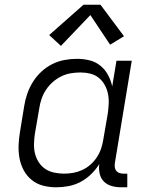

<svg xmlns="http://www.w3.org/2000/svg" viewBox="-20 -788 640 816"><path d="M219 8Q190 8 163 1Q136 -6 115 -23Q94 -40 81 -64Q68 -88 63 -115Q58 -142 59 -170.5Q60 -199 65 -228L83 -338Q87 -364 96 -390Q105 -416 120 -440Q135 -464 156 -483.5Q177 -503 202 -515.5Q227 -528 254 -533Q281 -538 307 -538Q335 -538 361 -531.5Q387 -525 407 -508.5Q427 -492 439 -469.5Q451 -447 457 -421L475 -530H540L468 -94Q467 -85 468 -76.5Q469 -68 474.5 -61.5Q480 -55 488 -52.5Q496 -50 505 -50H521V8H495Q474 8 454.5 2.5Q435 -3 421.5 -16.5Q408 -30 403.5 -50.5Q399 -71 402 -91Q388 -68 367.5 -48Q347 -28 322.5 -15Q298 -2 271.5 3Q245 8 219 8ZM252 -50Q252 -50 252 -50Q252 -50 252 -50Q272 -50 291.5 -53.5Q311 -57 329.5 -65.5Q348 -74 364 -88Q380 -102 391.5 -119.5Q403 -137 409.5 -156Q416 -175 419 -195L438 -305Q441 -326 442 -347.5Q443 -369 439 -389Q435 -409 425 -427Q415 -445 399.5 -457.5Q384 -470 363.5 -475Q343 -480 322 -480Q301 -480 280.5 -476.5Q260 -473 240.5 -463.5Q221 -454 204.5 -439.5Q188 -425 176 -407Q164 -389 157 -369Q150 -349 147 -328L128 -218Q125 -197 124.5 -175.5Q124 -154 129 -134.5Q134 -115 145 -98Q156 -81 172.5 -70Q189 -59 210 -54.5Q231 -50 252 -50ZM239 -593 189 -639 335 -768H407L507 -634L448 -598L364 -724Z"/></svg>

Font: Iosevka Curly Light Extended
Style: Italic
Weight: 300
Width: 7
Italic angle: -9°
Monospace: yes
Designer: Belleve Invis
Foundry: Belleve Invis
Version: Version 11.1.0; ttfautohint (v1.8.3)